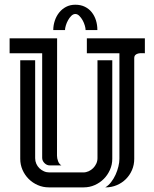

<svg xmlns="http://www.w3.org/2000/svg" viewBox="-20 -807 664 829"><path d="M67.4 -546.9H131.8V-124Q131.8 -111.3 136.7 -100.1Q141.6 -88.9 150.1 -80.6Q158.7 -72.3 169.7 -67.4Q180.7 -62.5 193.4 -62.5H339.4Q351.6 -62.5 362.8 -67.6Q374 -72.8 382.3 -81.1Q390.6 -89.4 395.8 -100.6Q400.9 -111.8 400.9 -124V-546.9H464.8V-121.1Q464.8 -96.2 454.8 -73.7Q444.8 -51.3 428 -34.4Q411.1 -17.6 388.9 -7.8Q366.7 2 341.8 2H190.4Q165.5 2 143.1 -7.8Q120.6 -17.6 103.8 -34.4Q86.9 -51.3 77.1 -73.7Q67.4 -96.2 67.4 -121.1ZM605.5 -577.1Q599.1 -577.1 591.3 -577.4Q583.5 -577.6 576.4 -575.9Q569.3 -574.2 564.5 -569.6Q559.6 -564.9 559.6 -555.7V-121.1Q559.6 -95.2 550 -73Q540.5 -50.8 523.7 -33.9Q506.8 -17.1 484.4 -7.6Q461.9 2 436.5 2H434.6Q448.2 -5.9 459.5 -20.3Q470.7 -34.7 478.8 -52.2Q486.8 -69.8 491.2 -87.9Q495.6 -106 495.6 -121.1V-577.1H355V-641.6H605.5ZM194.8 -92.8Q182.1 -92.8 172.1 -102.8Q162.1 -112.8 162.1 -125.5V-577.1H21.5V-641.6H226.6L226.1 -134.8Q226.1 -123.5 230.7 -111.1Q235.4 -98.6 245.1 -92.8ZM305.2 -786.6Q328.6 -786.6 346.4 -777.8Q364.3 -769 376.2 -753.9Q388.2 -738.8 394.3 -719.2Q400.4 -699.7 400.4 -677.7V-677.2H349.6Q349.6 -685.1 346.2 -696.8Q342.8 -708.5 336.7 -719.5Q330.6 -730.5 322.5 -738.5Q314.5 -746.6 305.2 -746.6Q295.9 -746.6 287.8 -738.5Q279.8 -730.5 273.7 -719.5Q267.6 -708.5 264.2 -696.8Q260.7 -685.1 260.7 -677.2H210Q210 -697.8 216.6 -717.5Q223.1 -737.3 235.4 -752.7Q247.6 -768.1 265.1 -777.3Q282.7 -786.6 305.2 -786.6Z"/></svg>

Font: Isar CAT
Style: Regular
Weight: 400
Designer: Digitized by Peter Wiegel
Foundry: CAT-Fonts, Peter Wiegel
Version: Version 1.000; ttfautohint (v1.3)